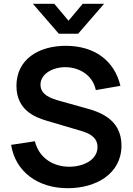

<svg xmlns="http://www.w3.org/2000/svg" viewBox="-20 -975 698 1010"><path d="M336.5 15C484.5 15 619 -60 619 -209.5C619 -352.5 496 -388.5 426 -407.5L297 -443.5C248.5 -456.5 193 -476 193 -529.5C193 -585.5 256 -623 328 -621.5C402 -619.5 468.5 -577 484 -501L613.5 -523.5C581.5 -657 477.5 -732.5 329.5 -734C183 -735 66.5 -662.5 66.5 -523.5C66.5 -396.5 163 -358 227 -339.5L413 -284.5C467.5 -268 493 -241.5 493 -201.5C493 -135 421 -98 344 -98C257 -98 184.5 -146.5 163.5 -232L38.5 -213C61 -71.5 179 15 336.5 15ZM153 -955 289.5 -797.5H391L527.5 -955H415L340.5 -866L265.5 -955Z"/></svg>

Font: Manrope
Style: Bold
Weight: 700
Designer: Mikhail Sharanda
Foundry: Mikhail Sharanda
Version: Version 4.505;FEAKit 1.0